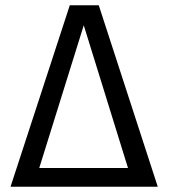

<svg xmlns="http://www.w3.org/2000/svg" viewBox="-20 -709 640 729"><path d="M355 -689H245L20 0H579ZM298 -613 466 -71H129Z"/></svg>

Font: FiraMono Nerd Font
Style: Regular
Weight: 400
Designer: Carrois Corporate & Edenspiekermann AG
Foundry: Carrois Corporate GbR & Edenspiekermann AG
Version: Version 003.206;Nerd Fonts 3.3.0